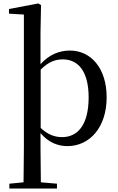

<svg xmlns="http://www.w3.org/2000/svg" viewBox="-20 -829 681 1109"><path d="M34 260H309V232L216 224L214 23V-60C261 -5 316 15 369 15C498 15 596 -93 596 -267C596 -434 506 -537 384 -537C324 -537 263 -514 214 -458V-644L217 -800L201 -809L32 -777V-750L118 -745V23L116 224L34 232ZM215 -427C262 -474 302 -486 343 -486C432 -486 492 -416 492 -267C492 -101 424 -37 339 -37C293 -37 255 -53 215 -90Z"/></svg>

Font: Noto Serif TC Medium
Style: Regular
Weight: 500
Designer: Ryoko NISHIZUKA 西塚涼子 (kana & ideographs); Frank Grießhammer (Latin, Greek & Cyrillic); Wenlong ZHANG 张文龙 (bopomofo); San
Foundry: Adobe
Version: Version 2.001;hotconv 1.1.0;makeotfexe 2.6.0